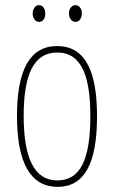

<svg xmlns="http://www.w3.org/2000/svg" viewBox="-20 -716 443 746"><path d="M107 -663C107 -646 116 -631 132 -631C146 -631 156 -644 156 -663C156 -682 146 -696 132 -696C116 -696 107 -680 107 -663ZM248 -664C248 -646 258 -631 273 -631C288 -631 298 -645 298 -664C298 -683 287 -696 273 -696C258 -696 248 -681 248 -664ZM357 -264C357 -433 315 -537 202 -537C96 -537 46 -444 46 -266C46 -80 100 10 204 10C306 10 357 -77 357 -264ZM72 -266C72 -424 110 -512 202 -512C298 -512 331 -418 331 -265C331 -94 291 -15 203 -15C113 -15 72 -102 72 -266Z"/></svg>

Font: Noto Sans Myanmar UI ExtraCondensed Thin
Style: Regular
Weight: 100
Width: 2
Designer: Monotype Design Team
Foundry: Monotype Imaging Inc.
Version: Version 2.103